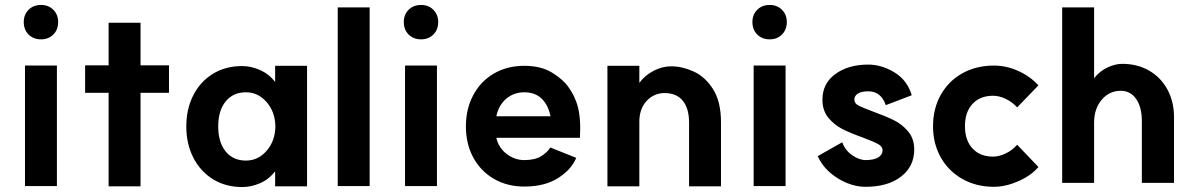

<svg xmlns="http://www.w3.org/2000/svg" viewBox="-20 -739 4829 776"><path d="M210 -474V13H81V-474ZM215 -650Q215 -619 195.5 -599.5Q176 -580 146 -580Q115 -580 95.5 -599.5Q76 -619 76 -650Q76 -680 95.5 -699.5Q115 -719 146 -719Q176 -719 195.5 -699.5Q215 -680 215 -650Z M419 -364H324V-475H419V-647H548V-475H663V-364H548V14H419Z M733 -228Q733 -299 761.5 -354.5Q790 -410 841 -441Q892 -472 959 -472Q995 -472 1031 -456Q1067 -440 1092 -408V-473H1221V14H1092V-47Q1067 -14 1031 1.5Q995 17 959 17Q892 17 841 -14.5Q790 -46 761.5 -101.5Q733 -157 733 -228ZM1093 -228Q1092 -287 1057.5 -326.5Q1023 -366 974 -366Q922 -366 892 -329Q862 -292 862 -228Q862 -164 892 -127Q922 -90 974 -90Q1023 -90 1057.5 -129.5Q1092 -169 1093 -228Z M1474 -709V13H1345V-709Z M1746 -474V13H1617V-474ZM1751 -650Q1751 -619 1731.5 -599.5Q1712 -580 1682 -580Q1651 -580 1631.5 -599.5Q1612 -619 1612 -650Q1612 -680 1631.5 -699.5Q1651 -719 1682 -719Q1712 -719 1731.5 -699.5Q1751 -680 1751 -650Z M1863 -228Q1863 -299 1893 -355Q1923 -411 1976.5 -442Q2030 -473 2099 -473Q2167 -473 2212 -445Q2257 -417 2277.5 -387Q2298 -357 2303 -342Q2325 -296 2325 -221L2324 -182H1986Q1995 -142 2027.5 -117Q2060 -92 2099 -92Q2143 -92 2168.5 -108.5Q2194 -125 2204 -143L2309 -101Q2289 -53 2235 -19Q2181 15 2099 15Q2030 15 1976.5 -16Q1923 -47 1893 -102Q1863 -157 1863 -228ZM2099 -366Q2056 -366 2025.5 -339.5Q1995 -313 1986 -269H2205Q2196 -314 2169.5 -340Q2143 -366 2099 -366Z M2665 -363Q2621 -362 2592 -329.5Q2563 -297 2564 -243V14H2435V-473H2564V-404Q2587 -435 2622 -453Q2657 -471 2692 -471Q2737 -471 2783.5 -450Q2830 -429 2862 -378.5Q2894 -328 2894 -245V14H2765V-243Q2765 -301 2739.5 -332Q2714 -363 2665 -363Z M3155 -474V13H3026V-474ZM3160 -650Q3160 -619 3140.5 -599.5Q3121 -580 3091 -580Q3060 -580 3040.5 -599.5Q3021 -619 3021 -650Q3021 -680 3040.5 -699.5Q3060 -719 3091 -719Q3121 -719 3140.5 -699.5Q3160 -680 3160 -650Z M3479 -92Q3511 -92 3529 -102.5Q3547 -113 3547 -132Q3547 -147 3528.5 -157Q3510 -167 3465 -184Q3417 -201 3384.5 -217.5Q3352 -234 3328 -263Q3304 -292 3304 -336Q3304 -402 3356.5 -440Q3409 -478 3489 -478Q3543 -478 3595 -446.5Q3647 -415 3665 -354L3560 -314Q3541 -370 3489 -370Q3462 -370 3447.5 -361Q3433 -352 3433 -336Q3433 -321 3450.5 -312Q3468 -303 3514 -286Q3561 -269 3594 -252.5Q3627 -236 3651 -207Q3675 -178 3675 -135Q3675 -66 3621.5 -25Q3568 16 3479 16Q3421 16 3365 -19Q3309 -54 3285 -108L3384 -164Q3396 -131 3424.5 -111.5Q3453 -92 3479 -92Z M4091 -154 4177 -64Q4147 -29 4095.5 -6.5Q4044 16 3997 16Q3926 16 3870 -15.5Q3814 -47 3782.5 -102.5Q3751 -158 3751 -229Q3751 -300 3782.5 -356Q3814 -412 3870 -443Q3926 -474 3997 -474Q4047 -474 4095 -452.5Q4143 -431 4177 -394L4091 -305Q4071 -327 4044.5 -339.5Q4018 -352 3994 -352Q3941 -352 3910.5 -319Q3880 -286 3880 -229Q3880 -172 3910.5 -139Q3941 -106 3994 -106Q4018 -106 4045 -119Q4072 -132 4091 -154Z M4510 -372Q4463 -372 4432.5 -335.5Q4402 -299 4402 -244V0H4273V-709H4402V-423Q4425 -452 4456.5 -466.5Q4488 -481 4515 -481Q4577 -481 4624.5 -453.5Q4672 -426 4698.5 -377Q4725 -328 4725 -265V0H4595V-249Q4595 -306 4572 -339Q4549 -372 4510 -372Z"/></svg>

Font: SUITE ExtraBold
Style: Regular
Weight: 800
Designer: Sun
Foundry: Sun
Version: Version 2.040